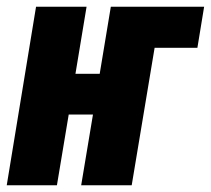

<svg xmlns="http://www.w3.org/2000/svg" viewBox="-20 -550 626 570"><path d="M0 0H149L184 -210H256L221 0H371L439 -408H566L586 -530H309L276 -331H204L237 -530H87Z"/></svg>

Font: Iosevka Sparkle Heavy Oblique
Style: Regular
Weight: 900
Italic angle: -9°
Designer: Belleve Invis
Foundry: Belleve Invis
Version: Version 4.5.0; ttfautohint (v1.8.3)